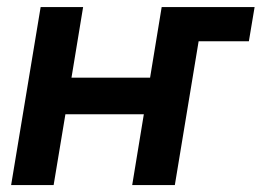

<svg xmlns="http://www.w3.org/2000/svg" viewBox="-20 -536 757 556"><path d="M220.7 -515.6 187 -311H414.6L448.2 -515.6H717.3L700.7 -416.5H555.2L486.3 0H362.8L396.5 -205.1H169.4L135.3 0H12.2L97.7 -515.6Z"/></svg>

Font: Inter Display SemiBold
Style: Italic
Weight: 600
Italic angle: -9.39999°
Designer: Rasmus Andersson
Foundry: rsms
Version: Version 4.000;git-a52131595